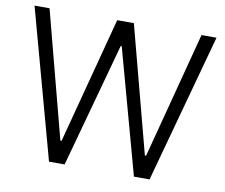

<svg xmlns="http://www.w3.org/2000/svg" viewBox="-78 -803 1051 898"><g transform="rotate(10 448.0 -353.5)"><path d="M15.6 -707H86.9L244.1 -106.4H250L408.2 -707H487.3L645.5 -106.4H651.4L808.6 -707H879.9L686.5 0H612.3L450.2 -590.8H445.3L283.2 0H209Z"/></g></svg>

Font: Pretendard Light
Style: Regular
Weight: 300
Designer: Base glyphs from Inter by Rasmus Andersson; Hangeul glyphs from Noto Sans CJK(Source Han Sans) by Jang Soo-young and Kan
Foundry: Kil Hyung-jin
Version: Version 1.309